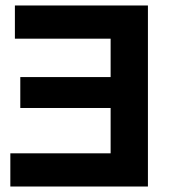

<svg xmlns="http://www.w3.org/2000/svg" viewBox="-20 -680 619 700"><path d="M34.3 -539V-660H519.3V0H17.7V-121H383.3V-286.3H54V-399H383.3V-539Z"/></svg>

Font: Nata Sans
Style: Regular
Weight: 400
Designer: Daniel Uzquiano Cruz
Version: Version 1.001